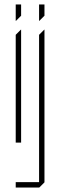

<svg xmlns="http://www.w3.org/2000/svg" viewBox="-20 -635 268 855"><path d="M50 0V-480L73 -503H74V0ZM50 -542V-615H74V-565L51 -542ZM154 200V-480L177 -503H178V177L155 200ZM50 200V176H154V200ZM154 -542V-615H178V-565L155 -542Z"/></svg>

Font: Foldit Thin
Style: Regular
Weight: 100
Designer: Sophia Tai
Foundry: Sophia Tai
Version: Version 1.003